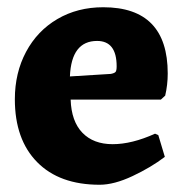

<svg xmlns="http://www.w3.org/2000/svg" viewBox="-20 -498 510 530"><path d="M21 -224Q21 -297 52 -355Q83 -413 138.5 -445.5Q194 -478 265 -478Q443 -478 443 -295Q443 -264 436 -234L424 -223H175Q177 -163 207.5 -131.5Q238 -100 291 -100Q344 -100 408 -129L417 -125L435 -65Q397 -36 346 -12Q295 12 255 12Q144 12 82.5 -50.5Q21 -113 21 -224ZM286 -294Q296 -296 299 -299.5Q302 -303 302 -315Q302 -385 248 -385Q177 -385 173 -287Z"/></svg>

Font: Alegreya ExtraBold
Style: Regular
Weight: 800
Designer: Juan Pablo del Peral
Foundry: Huerta Tipografica
Version: Version 2.007; ttfautohint (v1.6)